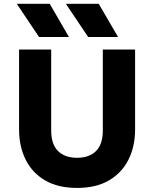

<svg xmlns="http://www.w3.org/2000/svg" viewBox="-20 -956 796 992"><path d="M378.2 15Q279.9 15 213.2 -23.9Q146.5 -62.9 112.5 -131.2Q78.5 -199.6 78.5 -288V-700H244.5V-281.8Q244.5 -210.4 279.9 -175.6Q315.2 -140.8 378.2 -140.8Q440.9 -140.8 476.1 -175.6Q511.2 -210.4 511.2 -281.8V-700H678V-288Q678 -200 644 -131.6Q610 -63.2 543.3 -24.1Q476.6 15 378.2 15ZM590 -764.8H435.5L320.2 -936.5H490ZM336.2 -764.8H181.8L66.5 -936.5H236.8Z"/></svg>

Font: Geologica-Sharp
Style: Regular
Weight: 100
Designer: Sindre Bremnes, Frode Helland
Foundry: Monokrom Skriftforlag AS
Version: Version 1.010;gftools[0.9.28]